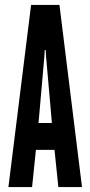

<svg xmlns="http://www.w3.org/2000/svg" viewBox="-20 -755 364 775"><path d="M14 0 105.5 -735H220L311 0H215.5L200 -150H125L109.5 0ZM135.5 -258.5H189.5L166 -526L164.5 -553H160.5L159 -526Z"/></svg>

Font: League Gothic SemiCondensed
Style: Regular
Weight: 400
Width: 4
Designer: The League of Moveable Type
Version: Version 2.001